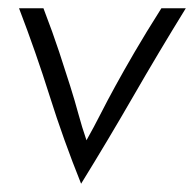

<svg xmlns="http://www.w3.org/2000/svg" viewBox="-20 -420 469 464"><path d="M176 24Q133 -83 100 -188Q67 -293 26 -400H85Q108 -340 123 -294.5Q138 -249 149.5 -212.5Q161 -176 169.5 -144.5Q178 -113 189 -81Q207 -113 223 -144.5Q239 -176 259 -212.5Q279 -249 305.5 -294.5Q332 -340 370 -400H429Q363 -293 302.5 -188Q242 -83 176 24Z"/></svg>

Font: Josefin Sans
Style: Italic
Weight: 400
Italic angle: -7.5°
Designer: Santiago Orozco
Foundry: Typemade